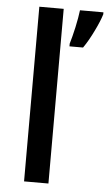

<svg xmlns="http://www.w3.org/2000/svg" viewBox="-54 -796 470 832"><g transform="rotate(5 181.0 -380.0)"><path d="M361.8 -759.8H259.8C257.3 -738.8 252.9 -713.4 246.6 -684.6C240.2 -655.8 233.9 -631.3 228 -611.8V-600.1H287.1C303.2 -623 317.9 -649.4 332 -678.7C346.2 -707.5 356 -731.9 361.8 -751ZM189 -759.8H83V0H189Z"/></g></svg>

Font: Noto Reveo Sans
Style: Regular
Weight: 500
Designer: Monotype Design Team
Foundry: Monotype Imaging Inc.
Version: Version 2.007